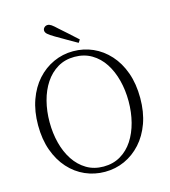

<svg xmlns="http://www.w3.org/2000/svg" viewBox="-134 -1039 1027 1160"><g transform="rotate(-15 379.5 -458.5)"><path d="M438 -797 426 -779Q393 -798 360.5 -816.5Q328 -835 296 -854Q267 -871 255 -882Q243 -893 243 -905Q243 -916 251.5 -924Q260 -932 272 -932Q283 -932 295.5 -923.5Q308 -915 330 -894Q356 -872 383 -847Q410 -822 438 -797ZM379 15Q314 15 256 -10.5Q198 -36 154 -85Q110 -134 85 -203.5Q60 -273 60 -361Q60 -448 85 -518Q110 -588 154 -637Q198 -686 256 -712.5Q314 -739 379 -739Q445 -739 502.5 -713.5Q560 -688 604.5 -639Q649 -590 674 -520Q699 -450 699 -361Q699 -274 674 -204.5Q649 -135 604.5 -86Q560 -37 502.5 -11Q445 15 379 15ZM379 -18Q439 -18 485.5 -45.5Q532 -73 563 -120.5Q594 -168 610 -230Q626 -292 626 -361Q626 -430 610 -492Q594 -554 563 -601.5Q532 -649 485.5 -676.5Q439 -704 379 -704Q319 -704 273 -676.5Q227 -649 195.5 -601.5Q164 -554 148 -492Q132 -430 132 -361Q132 -292 148 -230Q164 -168 195.5 -120.5Q227 -73 273 -45.5Q319 -18 379 -18Z"/></g></svg>

Font: Noto Serif JP ExtraLight ExtraLight
Style: Regular
Weight: 250
Version: Version 2.003-H1;hotconv 1.1.1;makeotfexe 2.6.0